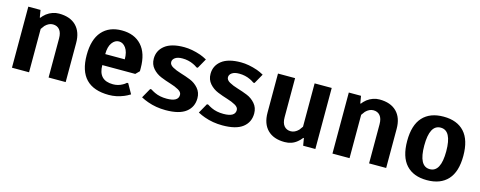

<svg xmlns="http://www.w3.org/2000/svg" viewBox="-28 -1010 3796 1519"><g transform="rotate(15 1870.0 -250.0)"><path d="M70 0V-500H170L180 -440H185Q195 -455 219 -475Q266 -510 320 -510Q411 -510 460.5 -460.5Q510 -411 510 -320V0H370V-320Q370 -367 350 -391Q330 -415 295 -415Q262 -415 232 -385Q222 -373 210 -355V0Z M865 10Q615 10 615 -250Q615 -378 673 -444Q731 -510 835 -510Q938 -510 996.5 -446Q1055 -382 1055 -260V-235L1025 -205H755Q755 -80 875 -80Q917 -80 952 -100Q966 -107 980 -120H990L1035 -40Q1007 -23 987 -15Q927 10 865 10ZM755 -295H915Q915 -355 891.5 -387.5Q868 -420 835 -420Q802 -420 778.5 -387.5Q755 -355 755 -295Z M1330 10Q1251 10 1182 -15Q1156 -24 1125 -40L1170 -120H1180Q1199 -108 1216 -100Q1258 -80 1315 -80Q1410 -80 1410 -136Q1410 -159 1381.5 -175Q1353 -191 1313 -203Q1273 -215 1232.5 -231.5Q1192 -248 1163.5 -280.5Q1135 -313 1135 -360Q1135 -427 1188 -468.5Q1241 -510 1345 -510Q1408 -510 1481 -485Q1506 -476 1535 -460L1490 -380H1480Q1462 -393 1446 -400Q1404 -420 1355 -420Q1316 -420 1295.5 -405.5Q1275 -391 1275 -370Q1275 -347 1303.5 -331Q1332 -315 1372.5 -303Q1413 -291 1453 -275Q1493 -259 1521.5 -226Q1550 -193 1550 -146Q1550 -74 1496 -32Q1442 10 1330 10Z M1795 10Q1716 10 1647 -15Q1621 -24 1590 -40L1635 -120H1645Q1664 -108 1681 -100Q1723 -80 1780 -80Q1875 -80 1875 -136Q1875 -159 1846.5 -175Q1818 -191 1778 -203Q1738 -215 1697.5 -231.5Q1657 -248 1628.5 -280.5Q1600 -313 1600 -360Q1600 -427 1653 -468.5Q1706 -510 1810 -510Q1873 -510 1946 -485Q1971 -476 2000 -460L1955 -380H1945Q1927 -393 1911 -400Q1869 -420 1820 -420Q1781 -420 1760.5 -405.5Q1740 -391 1740 -370Q1740 -347 1768.5 -331Q1797 -315 1837.5 -303Q1878 -291 1918 -275Q1958 -259 1986.5 -226Q2015 -193 2015 -146Q2015 -74 1961 -32Q1907 10 1795 10Z M2305 10Q2214 10 2164.5 -39.5Q2115 -89 2115 -180V-500H2255V-180Q2255 -133 2275 -109Q2295 -85 2330 -85Q2363 -85 2393 -115Q2403 -127 2415 -145V-500H2555V0H2455L2445 -60H2440Q2423 -38 2406 -25Q2364 10 2305 10Z M2695 0V-500H2795L2805 -440H2810Q2820 -455 2844 -475Q2891 -510 2945 -510Q3036 -510 3085.5 -460.5Q3135 -411 3135 -320V0H2995V-320Q2995 -367 2975 -391Q2955 -415 2920 -415Q2887 -415 2857 -385Q2847 -373 2835 -355V0Z M3640.5 -55Q3581 10 3470 10Q3359 10 3299.5 -55Q3240 -120 3240 -250Q3240 -380 3299.5 -445Q3359 -510 3470 -510Q3581 -510 3640.5 -445Q3700 -380 3700 -250Q3700 -120 3640.5 -55ZM3380 -250Q3380 -80 3470 -80Q3560 -80 3560 -250Q3560 -420 3470 -420Q3380 -420 3380 -250Z"/></g></svg>

Font: Scada
Style: Bold
Weight: 700
Designer: Jovanny Lemonad
Foundry: Jovanny Lemonad
Version: Version 4.100;PS 004.100;hotconv 1.0.88;makeotf.lib2.5.64775